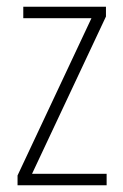

<svg xmlns="http://www.w3.org/2000/svg" viewBox="-20 -549 365 569"><path d="M296 0H32V-29L251 -495H49V-529H294V-500L75 -34H296Z"/></svg>

Font: Noto Sans Telugu Condensed ExtraLight
Style: Regular
Weight: 200
Width: 3
Designer: Jelle Bosma - Monotype Design Team
Foundry: Monotype Imaging Inc.
Version: Version 2.005; ttfautohint (v1.8.4.7-5d5b)